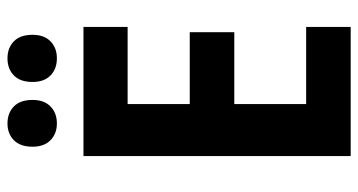

<svg xmlns="http://www.w3.org/2000/svg" viewBox="-242 -715 957 513"><g transform="rotate(-90 236.5 -458.5)"><path d="M421 0H76V-714H421V-596H215V-430H407V-311H215V-119H421ZM101 -850Q101 -883 118.5 -900Q136 -917 163 -917Q191 -917 208.5 -900Q226 -883 226 -850Q226 -819 208.5 -802Q191 -785 163 -785Q136 -785 118.5 -802Q101 -819 101 -850ZM274 -850Q274 -883 291.5 -900Q309 -917 337 -917Q365 -917 382.5 -900Q400 -883 400 -850Q400 -819 382.5 -802Q365 -785 337 -785Q309 -785 291.5 -802Q274 -819 274 -850Z"/></g></svg>

Font: Noto Sans Gurmukhi UI Condensed
Style: Bold
Weight: 700
Width: 3
Designer: Jelle Bosma - Monotype Design Team
Foundry: Monotype Imaging Inc.
Version: Version 2.004; ttfautohint (v1.8.4.7-5d5b)